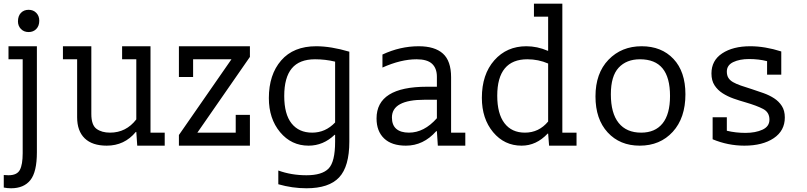

<svg xmlns="http://www.w3.org/2000/svg" viewBox="-46 -789 4373 1040"><path d="M153.8 35.9Q153.8 142.3 118.6 186.5Q83.3 230.8 14.1 230.8Q-6.4 230.8 -25.6 226.9V159Q-15.4 160.3 0 160.3Q46.2 160.3 61.5 131.4Q76.9 102.6 76.9 41V-467.9H0V-538.5H153.8ZM51.3 -673.1Q51.3 -702.6 67.3 -719.2Q83.3 -735.9 109 -735.9Q134.6 -735.9 150.6 -719.2Q166.7 -702.6 166.7 -676.9Q166.7 -648.7 150.6 -632.1Q134.6 -615.4 109 -615.4Q83.3 -615.4 67.3 -632.1Q51.3 -648.7 51.3 -673.1Z M692.3 -467.9H615.4V-538.5H769.2V-70.5H846.2V0H697.4L692.3 -74.4H689.7Q628.2 0 532.1 0Q453.8 0 412.8 -39.7Q371.8 -79.5 371.8 -153.8V-467.9H294.9V-538.5H448.7V-171.8Q448.7 -111.5 476.9 -91Q505.1 -70.5 550 -70.5Q637.2 -70.5 692.3 -142.3Z M923.1 -57.7 1207.7 -467.9H1000V-371.8H923.1V-538.5H1307.7V-480.8L1023.1 -70.5H1230.8V-166.7H1307.7V0H923.1Z M1769.2 -21.8V-59H1766.7Q1705.1 0 1625.6 0Q1532.1 0 1471.2 -73.1Q1410.3 -146.2 1410.3 -257.7Q1410.3 -384.6 1476.9 -461.5Q1543.6 -538.5 1666.7 -538.5Q1746.2 -538.5 1846.2 -509V-21.8Q1846.2 112.8 1791 171.8Q1735.9 230.8 1614.1 230.8Q1537.2 230.8 1461.5 209V134.6Q1532.1 160.3 1614.1 160.3Q1698.7 160.3 1734 123.7Q1769.2 87.2 1769.2 -21.8ZM1769.2 -455.1Q1716.7 -467.9 1660.3 -467.9Q1575.6 -467.9 1534.6 -418.6Q1493.6 -369.2 1493.6 -269.2Q1493.6 -170.5 1533.3 -120.5Q1573.1 -70.5 1644.9 -70.5Q1716.7 -70.5 1769.2 -125.6Z M2025.6 -493.6Q2121.8 -538.5 2221.8 -538.5Q2309 -538.5 2353.2 -498.7Q2397.4 -459 2397.4 -370.5V-70.5H2474.4V0H2325.6L2320.5 -78.2H2316.7Q2247.4 0 2152.6 0Q2075.6 0 2034.6 -39.1Q1993.6 -78.2 1993.6 -147.4Q1993.6 -319.2 2266.7 -319.2H2320.5V-373.1Q2320.5 -419.2 2294.2 -443.6Q2267.9 -467.9 2210.3 -467.9Q2125.6 -467.9 2025.6 -423.1ZM2253.8 -248.7Q2076.9 -248.7 2076.9 -152.6Q2076.9 -111.5 2100.6 -91Q2124.4 -70.5 2169.2 -70.5Q2251.3 -70.5 2320.5 -148.7V-248.7Z M2846.2 -698.7V-769.2H3000V-70.5H3076.9V0H2928.2L2923.1 -65.4H2920.5Q2859 0 2779.5 0Q2685.9 0 2625 -73.1Q2564.1 -146.2 2564.1 -259Q2564.1 -385.9 2631.4 -462.2Q2698.7 -538.5 2805.1 -538.5Q2864.1 -538.5 2920.5 -514.1H2923.1V-698.7ZM2923.1 -444.9Q2870.5 -467.9 2810.3 -467.9Q2729.5 -467.9 2688.5 -418.6Q2647.4 -369.2 2647.4 -270.5Q2647.4 -173.1 2686.5 -121.8Q2725.6 -70.5 2797.4 -70.5Q2873.1 -70.5 2923.1 -130.8Z M3179.5 -266.7Q3179.5 -392.3 3250 -465.4Q3320.5 -538.5 3429.5 -538.5Q3537.2 -538.5 3601.9 -469.9Q3666.7 -401.3 3666.7 -278.2Q3666.7 -150 3598.1 -75Q3529.5 0 3419.2 0Q3311.5 0 3245.5 -71.8Q3179.5 -143.6 3179.5 -266.7ZM3262.8 -278.2Q3262.8 -175.6 3305.1 -123.1Q3347.4 -70.5 3426.9 -70.5Q3502.6 -70.5 3542.9 -120.5Q3583.3 -170.5 3583.3 -269.2Q3583.3 -369.2 3542.9 -418.6Q3502.6 -467.9 3420.5 -467.9Q3347.4 -467.9 3305.1 -422.4Q3262.8 -376.9 3262.8 -278.2Z M3807.7 -391Q3807.7 -461.5 3866 -500Q3924.4 -538.5 4017.9 -538.5Q4097.4 -538.5 4185.9 -510.3V-384.6H4109V-457.7Q4064.1 -469.2 4011.5 -469.2Q3960.3 -469.2 3925.6 -452.6Q3891 -435.9 3891 -401.3Q3891 -380.8 3899.4 -367.3Q3907.7 -353.8 3924.4 -344.2Q3941 -334.6 3966.7 -325.6Q3992.3 -316.7 4025.6 -306.4Q4057.7 -296.2 4089.7 -284.6Q4121.8 -273.1 4147.4 -256.4Q4173.1 -239.7 4189.1 -214.7Q4205.1 -189.7 4205.1 -152.6Q4205.1 -80.8 4144.9 -40.4Q4084.6 0 3985.9 0Q3897.4 0 3814.1 -34.6V-153.8H3891V-80.8Q3938.5 -69.2 3992.3 -69.2Q4046.2 -69.2 4084 -86.5Q4121.8 -103.8 4121.8 -141Q4121.8 -180.8 4087.8 -198.7Q4053.8 -216.7 3992.3 -234.6Q3960.3 -243.6 3927.6 -255.1Q3894.9 -266.7 3867.9 -284Q3841 -301.3 3824.4 -326.9Q3807.7 -352.6 3807.7 -391Z"/></svg>

Font: Slabo 13px
Style: Regular
Weight: 400
Designer: John Hudson
Foundry: Tiro Typeworks Ltd.
Version: Version 1.02 Build 005a